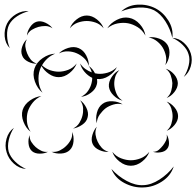

<svg xmlns="http://www.w3.org/2000/svg" viewBox="-66 -680 860 841"><path d="M465 -630Q494 -657 536 -659.5Q578 -662 614 -644Q649 -626 671.5 -590Q694 -554 689 -514Q680 -553 658.5 -586.5Q637 -620 609 -635Q581 -649 541 -647Q501 -645 465 -630ZM-23 -469Q-43 -490 -45.5 -520.5Q-48 -551 -35 -577Q-22 -602 4.5 -618Q31 -634 60 -631Q32 -624 8.5 -608.5Q-15 -593 -26 -572Q-36 -552 -35 -523.5Q-34 -495 -23 -469ZM240 -556Q248 -578 269.5 -595Q291 -612 314 -612Q337 -612 358.5 -595Q380 -578 388 -556Q373 -574 353 -581Q333 -588 314 -588Q295 -588 275 -581Q255 -574 240 -556ZM404 -556Q418 -579 445.5 -593Q473 -607 499 -602Q526 -597 546.5 -574Q567 -551 571 -524Q558 -548 537 -561Q516 -574 495 -578Q474 -582 449.5 -577.5Q425 -573 404 -556ZM52 -524Q53 -542 65.5 -561Q78 -580 95 -585Q113 -590 133 -580.5Q153 -571 164 -556Q149 -566 132.5 -566Q116 -566 102 -562Q88 -558 73.5 -549.5Q59 -541 52 -524ZM585 -516Q606 -520 631 -511Q656 -502 668 -483Q679 -464 675.5 -438Q672 -412 658 -395Q665 -416 660.5 -436Q656 -456 647 -471Q638 -486 622 -499Q606 -512 585 -516ZM689 -514Q717 -513 739.5 -492.5Q762 -472 770 -445Q778 -418 769.5 -389Q761 -360 739 -343Q754 -366 760.5 -393.5Q767 -421 760 -442Q754 -464 734 -483.5Q714 -503 689 -514ZM96 -401Q77 -400 57 -410Q37 -420 31 -437Q24 -454 31 -475Q38 -496 52 -508Q43 -492 45 -476Q47 -460 53 -446Q58 -433 68 -420Q78 -407 96 -401ZM192 -446Q207 -462 232.5 -470Q258 -478 279 -469Q300 -460 312 -436.5Q324 -413 323 -391Q317 -412 301.5 -426Q286 -440 269 -447Q253 -454 232.5 -455Q212 -456 192 -446ZM120 -274Q98 -292 87 -322.5Q76 -353 85 -380Q94 -407 121 -425.5Q148 -444 176 -445Q156 -437 141.5 -423.5Q127 -410 118 -394Q134 -379 153.5 -372.5Q173 -366 191 -366Q211 -366 232.5 -374Q254 -382 270 -402Q261 -378 238.5 -360Q216 -342 191 -342Q169 -342 148 -356.5Q127 -371 116 -391Q111 -382 108 -372Q101 -351 103 -324.5Q105 -298 120 -274ZM323 -391Q340 -379 350 -359Q356 -358 362 -357Q382 -355 405 -361.5Q428 -368 446 -386Q435 -363 410 -347Q385 -331 359 -334Q361 -321 358 -310Q353 -289 332 -273.5Q311 -258 289 -256Q309 -266 320 -282.5Q331 -299 335 -316Q338 -327 338 -339Q319 -348 304.5 -365Q290 -382 285 -402Q295 -387 308.5 -377.5Q322 -368 336 -363Q332 -378 323 -391ZM660 -379Q680 -373 696 -355Q712 -337 713 -316Q713 -296 698 -277Q683 -258 664 -251Q679 -264 684 -282Q689 -300 689 -316Q688 -332 682 -349.5Q676 -367 660 -379ZM471 -239Q450 -244 432 -261.5Q414 -279 411 -300Q409 -321 423 -342.5Q437 -364 457 -373Q442 -358 437.5 -339Q433 -320 435 -303Q437 -286 445 -268Q453 -250 471 -239ZM68 -103Q48 -118 37 -146Q26 -174 33 -198Q41 -223 65.5 -240Q90 -257 115 -259Q92 -249 77 -230Q62 -211 56 -192Q50 -172 52 -148Q54 -124 68 -103ZM285 -241Q302 -229 312.5 -207.5Q323 -186 318 -167Q314 -147 294 -133.5Q274 -120 254 -117Q272 -126 281.5 -141.5Q291 -157 295 -173Q299 -188 298 -206Q297 -224 285 -241ZM358 -140Q352 -161 358.5 -186.5Q365 -212 383 -225Q400 -238 426.5 -236.5Q453 -235 471 -223Q450 -228 430.5 -222Q411 -216 397 -206Q383 -195 371 -178.5Q359 -162 358 -140ZM664 -235Q683 -228 698.5 -209.5Q714 -191 714 -171Q714 -151 698.5 -132.5Q683 -114 664 -107Q679 -120 684.5 -137.5Q690 -155 690 -171Q690 -187 684.5 -204.5Q679 -222 664 -235ZM410 -15Q391 -13 369.5 -22.5Q348 -32 340 -49Q332 -66 338.5 -88.5Q345 -111 358 -125Q350 -107 352.5 -90Q355 -73 362 -59Q368 -46 379.5 -33Q391 -20 410 -15ZM48 60Q18 58 -5.5 36.5Q-29 15 -37 -13Q-46 -41 -37.5 -72Q-29 -103 -5 -120Q-21 -96 -27.5 -67.5Q-34 -39 -28 -16Q-21 7 0 27.5Q21 48 48 60ZM250 -102Q258 -84 256 -60.5Q254 -37 240 -23Q226 -9 202 -7.5Q178 -6 160 -15Q180 -13 196 -21Q212 -29 223 -40Q235 -51 243.5 -66.5Q252 -82 250 -102ZM664 -91Q672 -78 674 -59Q676 -40 666 -28Q657 -16 638 -13Q619 -10 604 -15Q620 -15 630 -24Q640 -33 648 -43Q655 -52 661 -64Q667 -76 664 -91ZM144 -15Q129 -7 108 -7Q87 -7 74 -18Q61 -30 59 -51Q57 -72 64 -88Q63 -71 71.5 -58Q80 -45 90 -36Q100 -27 114 -20Q128 -13 144 -15ZM588 -15Q580 9 556.5 27.5Q533 46 507 46Q481 46 457.5 27.5Q434 9 426 -15Q442 5 464.5 13.5Q487 22 507 22Q528 22 550 13.5Q572 5 588 -15ZM695 49Q682 90 643.5 115Q605 140 562 141Q519 143 478.5 121.5Q438 100 422 60Q451 92 489 112.5Q527 133 562 131Q596 130 632.5 106.5Q669 83 695 49Z"/></svg>

Font: Rubik Puddles
Style: Regular
Weight: 400
Designer: Hubert and Fischer, NaN
Foundry: Hubert and Fischer, NaN
Version: Version 2.200